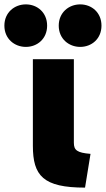

<svg xmlns="http://www.w3.org/2000/svg" viewBox="-105 -820 483 876"><path d="M308 -118 283 36C92 36 45 -18 45 -155V-550H232V-169C232 -135 246 -123 308 -118ZM110 -703C110 -643 65 -606 13 -606C-39 -606 -85 -643 -85 -703C-85 -763 -39 -800 13 -800C65 -800 110 -763 110 -703ZM358 -703C358 -643 313 -606 261 -606C209 -606 163 -643 163 -703C163 -763 209 -800 261 -800C313 -800 358 -763 358 -703Z"/></svg>

Font: Repo Black
Style: Regular
Weight: 900
Designer: Stefan Peev
Foundry: Context Ltd
Version: Version 1.502